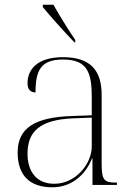

<svg xmlns="http://www.w3.org/2000/svg" viewBox="-20 -786 567 816"><path d="M296 -606H300V-616C272 -657 232 -721 207 -766H162V-756C190 -721 254 -650 296 -606ZM202 10C294 10 349 -55 371 -113H373V0H477V-10H471C419 -10 412 -25 412 -94V-383C412 -485 366 -543 248 -543C137 -543 97 -490 97 -432C97 -408 108 -393 131 -393C131 -487 153 -533 248 -533C354 -533 370 -474 370 -371V-296L287 -293C131 -288 55 -244 55 -138C55 -40 107 10 202 10ZM211 -5C133 -5 97 -59 97 -133C97 -225 147 -277 290 -283L370 -286V-164C370 -88 300 -5 211 -5Z"/></svg>

Font: Noto Serif Display ExtraLight
Style: Regular
Weight: 200
Designer: Monotype Design Team
Foundry: Monotype Imaging Inc.
Version: Version 2.009